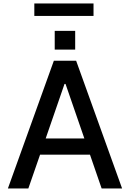

<svg xmlns="http://www.w3.org/2000/svg" viewBox="-20 -1073 740 1093"><path d="M512.4 -1053.3V-982.2H175.4V-1053.3ZM408 -790.8H291.5V-897.4H408ZM558.6 0 492.2 -192.5H208.1L141.3 0H24.9L286.6 -727.3H413.4L675.1 0ZM240.1 -284.8H460.2L353 -595.2H347.3Z"/></svg>

Font: TID UI Medium
Style: Regular
Weight: 500
Designer: The TID Project Authors
Foundry: Bakken & Bæck
Version: Version 1.001;hotconv 1.0.109;makeotfexe 2.5.65596